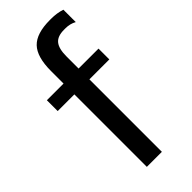

<svg xmlns="http://www.w3.org/2000/svg" viewBox="-237 -773 815 815"><g transform="rotate(-45 170.0 -366.0)"><path d="M109.9 -575.2Q109.9 -659.7 144.5 -695.8Q179.2 -731.9 259.8 -731.9H266.1Q302.2 -731.9 331.1 -722.2V-647.9Q309.1 -660.2 282.2 -660.2H272.9Q233.4 -660.2 216.8 -639.4Q200.2 -618.7 200.2 -573.2V-500H319.8V-435.1H200.2V0H109.9V-435.1H9.8V-500H109.9Z"/></g></svg>

Font: Perun
Style: Regular
Weight: 400
Version: Version 1.0000